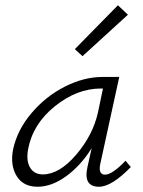

<svg xmlns="http://www.w3.org/2000/svg" viewBox="-20 -706 543 731"><path d="M467 -650 294 -492 265 -519 429 -686ZM458 -94 478 -70Q405 5 357 5Q296 5 313 -70L329 -142Q288 -76 232.5 -35.5Q177 5 123 5Q68 5 43 -36.5Q18 -78 30 -138Q46 -212 100.5 -276Q155 -340 227.5 -376.5Q300 -413 370 -413H434L362 -83Q353 -41 380 -41Q407 -41 458 -94ZM143 -42Q206 -42 270 -117Q334 -192 353 -278L372 -369H364Q273 -369 189 -301.5Q105 -234 87 -138Q79 -94 94.5 -68Q110 -42 143 -42Z"/></svg>

Font: EauTestText Semilight
Style: Italic
Weight: 300
Italic angle: -12°
Designer: Christian Thalmann (Catharsis Fonts)
Version: Version 0.001;PS 000.001;hotconv 1.0.88;makeotf.lib2.5.64775